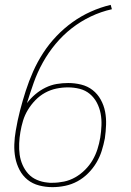

<svg xmlns="http://www.w3.org/2000/svg" viewBox="-20 -763 540 791"><path d="M196 8Q168 8 141 1Q114 -6 93.5 -22.5Q73 -39 60.5 -63Q48 -87 43 -113.5Q38 -140 39 -168.5Q40 -197 45 -225Q52 -267 62.5 -307.5Q73 -348 86 -388.5Q99 -429 116.5 -468.5Q134 -508 158 -545Q182 -582 212.5 -614Q243 -646 278.5 -671.5Q314 -697 354 -715Q394 -733 436 -743L441 -725Q396 -715 354 -695Q312 -675 275.5 -646.5Q239 -618 209 -582Q179 -546 156.5 -505.5Q134 -465 119 -422.5Q104 -380 91 -338Q106 -358 125.5 -374.5Q145 -391 167.5 -402Q190 -413 213.5 -417Q237 -421 261 -421Q288 -421 314.5 -414.5Q341 -408 361.5 -392Q382 -376 395 -352.5Q408 -329 413 -303Q418 -277 417 -249Q416 -221 412 -193Q407 -167 399 -141.5Q391 -116 377 -92.5Q363 -69 343 -49Q323 -29 299 -16Q275 -3 248.5 2.5Q222 8 196 8ZM196 -10Q220 -10 244 -15Q268 -20 290 -32.5Q312 -45 330.5 -63.5Q349 -82 361.5 -103.5Q374 -125 381.5 -148.5Q389 -172 393 -196Q393 -196 393 -196Q393 -196 393 -196Q397 -221 398 -246.5Q399 -272 394.5 -295.5Q390 -319 379 -340Q368 -361 350 -376Q332 -391 308.5 -397Q285 -403 260 -403Q236 -403 212 -398Q188 -393 166 -381Q144 -369 126 -350.5Q108 -332 95 -310.5Q82 -289 75 -266Q68 -243 64 -219Q60 -196 59 -172Q58 -148 61 -126Q64 -104 73 -83.5Q82 -63 96.5 -47Q111 -31 132 -22Q153 -13 175 -11Q180 -10 185 -10Q190 -10 195 -10H196Q196 -10 196 -10Q196 -10 196 -10Z"/></svg>

Font: Iosevka Curly Thin Oblique
Style: Regular
Weight: 100
Italic angle: -9°
Monospace: yes
Designer: Belleve Invis
Foundry: Belleve Invis
Version: Version 11.1.0; ttfautohint (v1.8.3)